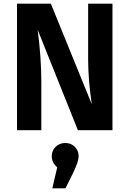

<svg xmlns="http://www.w3.org/2000/svg" viewBox="-20 -712 708 1050"><path d="M595 -692V0H406L186 -549Q206 -394 206 -269V0H73V-692H258L482 -142Q462 -276 462 -388V-692ZM337 70Q368 70 389 90.5Q410 111 410 142Q410 170 384 225L338 318H266L293 203Q263 178 263 142Q263 112 284 91Q305 70 337 70Z"/></svg>

Font: Fira Sans SemiBold
Style: Regular
Weight: 600
Designer: bBox Type GmbH & Carrois Corporate GbR & Edenspiekermann AG
Foundry: bBox Type GmbH & Carrois Corporate GbR & Edenspiekermann AG
Version: Version 4.301;PS 004.301;hotconv 1.0.88;makeotf.lib2.5.64775